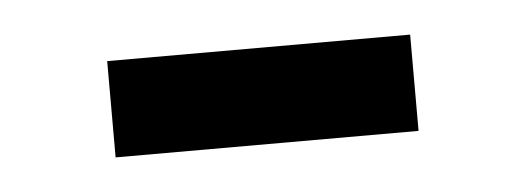

<svg xmlns="http://www.w3.org/2000/svg" viewBox="-24 -601 409 149"><g transform="rotate(-5 180.0 -526.5)"><path d="M62 -489V-564H298V-489Z"/></g></svg>

Font: FiraGO Book
Style: Regular
Weight: 350
Designer: bBox Type
Foundry: bBox Type GmbH
Version: Version 1.001;PS 001.001;hotconv 1.0.88;makeotf.lib2.5.64775